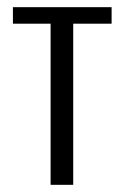

<svg xmlns="http://www.w3.org/2000/svg" viewBox="-20 -515 346 535"><path d="M121 0V-449H16V-495H291V-449H184V0Z"/></svg>

Font: Alumni Sans
Style: Regular
Weight: 400
Designer: Robert E. Leuschke
Foundry: Robert E. Leuschke
Version: Version 1.018